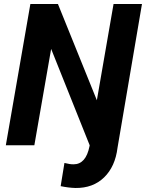

<svg xmlns="http://www.w3.org/2000/svg" viewBox="-20 -731 734 966"><path d="M694.3 -710.9 571.3 12.2Q559.6 107.4 503.7 161.6Q447.8 215.8 359.9 214.8Q325.2 213.9 285.2 205.6L304.2 88.9Q333 96.2 350.1 95.7Q412.1 95.7 430.2 5.4L431.2 0L237.3 -484.9L152.8 0H9.3L132.8 -710.9H271.5L467.3 -226.6L551.3 -710.9Z"/></svg>

Font: RobotoInd
Style: Bold Italic
Weight: 700
Italic angle: -12°
Designer: Google
Version: Version 2.001150; 2014